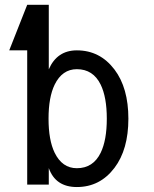

<svg xmlns="http://www.w3.org/2000/svg" viewBox="-20 -752 626 782"><path d="M90.8 0V-546.9H17.6L90.8 -732.4H178.7V-469.7Q212.4 -546.9 293 -546.9Q387.2 -546.9 446.3 -468.8Q502.9 -394 502.9 -268.6Q502.9 -143.1 446.3 -68.4Q387.2 9.8 293 9.8Q206.1 9.8 178.7 -67.4V0ZM293 -66.9Q359.4 -66.9 390.1 -129.9Q415 -181.2 415 -268.6Q415 -356 390.1 -407.2Q359.4 -470.2 293 -470.2Q233.4 -470.2 202.6 -407.2Q177.7 -356 177.7 -268.6Q177.7 -181.2 202.6 -129.9Q233.4 -66.9 293 -66.9Z"/></svg>

Font: Consola Mono
Style: Book
Weight: 400
Monospace: yes
Version: Version 2.001